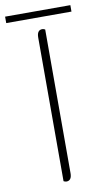

<svg xmlns="http://www.w3.org/2000/svg" viewBox="-133 -834 484 881"><g transform="rotate(-10 109.0 -393.0)"><path d="M90 0V-669Q90 -704 115 -704Q121 -704 128 -700V-31Q128 4 103 4Q97 4 90 0ZM-43 -790H261V-760H-43Z"/></g></svg>

Font: Thasadith
Style: Regular
Weight: 400
Designer: Cadson Demak Co.,Ltd.
Foundry: Cadson Demak Co.,Ltd.
Version: Version 1.000; ttfautohint (v1.6)